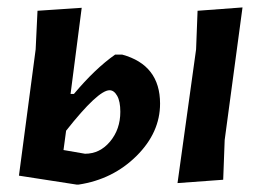

<svg xmlns="http://www.w3.org/2000/svg" viewBox="-20 -489 704 517"><path d="M633 -469 585 -112 581 -5 458 4 508 -356 512 -460ZM31 -16 76 -356 81 -460 200 -468 170 -236H179Q236 -304 290 -342H309Q411 -314 411 -210Q411 -132 347.5 -69Q284 -6 192 8H186ZM275 -246Q244 -246 158 -137L151 -85L209 -75Q249 -75 276.5 -108Q304 -141 304 -188Q304 -216 295.5 -231Q287 -246 275 -246Z"/></svg>

Font: Alegreya Sans SC
Style: Bold Italic
Weight: 700
Italic angle: -7°
Designer: Juan Pablo del Peral
Foundry: Huerta Tipografica
Version: Version 2.007